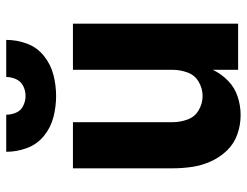

<svg xmlns="http://www.w3.org/2000/svg" viewBox="-108 -676 792 616"><g transform="rotate(-90 288.0 -368.0)"><path d="M227 8Q257 8 286 -1.5Q315 -11 337 -32.5Q359 -54 372 -81V0H520V-530H372V-210Q372 -186 363.5 -162.5Q355 -139 333.5 -126.5Q312 -114 288 -114Q264 -114 242.5 -126.5Q221 -139 212.5 -162.5Q204 -186 204 -210V-530H56V-210Q56 -179 60.5 -148Q65 -117 78 -88Q91 -59 113 -36Q135 -13 165 -2.5Q195 8 227 8ZM288 -584Q322 -584 355.5 -592.5Q389 -601 416.5 -623Q444 -645 456 -677.5Q468 -710 468 -744H349Q349 -728 342 -712.5Q335 -697 320 -689.5Q305 -682 288 -682Q272 -682 256.5 -689.5Q241 -697 234.5 -712.5Q228 -728 228 -744H109Q109 -710 121 -677.5Q133 -645 160 -623Q187 -601 220.5 -592.5Q254 -584 288 -584Z"/></g></svg>

Font: Iosevka Sparkle Heavy
Style: Regular
Weight: 900
Designer: Belleve Invis
Foundry: Belleve Invis
Version: Version 4.5.0; ttfautohint (v1.8.3)